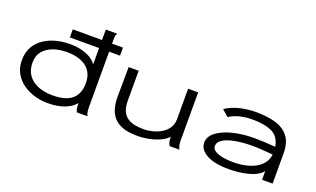

<svg xmlns="http://www.w3.org/2000/svg" viewBox="-73 -1055 2397 1456"><g transform="rotate(20 1125.0 -327.0)"><path d="M356 10Q302 10 250 -5Q198 -20 155.5 -50Q113 -80 87.5 -125Q62 -170 62 -230Q62 -294 88.5 -339.5Q115 -385 158.5 -413.5Q202 -442 255 -455.5Q308 -469 362 -469Q445 -469 502 -444.5Q559 -420 581 -384V-665H671V-658Q665 -652 663.5 -645Q662 -638 662 -621V-71Q662 -53 664 -35.5Q666 -18 675 0H589Q580 -18 578.5 -35.5Q577 -53 577 -71Q549 -34 492 -12Q435 10 356 10ZM372 -58Q477 -58 527.5 -102Q578 -146 578 -231Q578 -315 521.5 -359.5Q465 -404 363 -404Q301 -404 251.5 -385.5Q202 -367 173 -331Q144 -295 144 -240Q144 -180 173 -139.5Q202 -99 253.5 -78.5Q305 -58 372 -58ZM345 -516V-581H750V-516Z M1080 11Q1005 11 957.5 -7.5Q910 -26 884.5 -58Q859 -90 849 -130.5Q839 -171 839 -214L841 -457H922V-214Q922 -168 937 -131.5Q952 -95 992 -74Q1032 -53 1107 -53Q1143 -53 1180.5 -62.5Q1218 -72 1250 -91.5Q1282 -111 1301.5 -141Q1321 -171 1321 -212V-457H1402V-71Q1402 -53 1404.5 -35.5Q1407 -18 1417 0H1338Q1327 -17 1324.5 -35Q1322 -53 1322 -70Q1300 -45 1260 -26.5Q1220 -8 1172.5 1.5Q1125 11 1080 11Z M1818 11Q1701 11 1638 -24.5Q1575 -60 1575 -115Q1575 -164 1622 -200.5Q1669 -237 1747.5 -257Q1826 -277 1920 -277Q1955 -277 2001 -275Q2047 -273 2092 -269Q2079 -348 2019 -376.5Q1959 -405 1860 -405Q1811 -405 1762.5 -394Q1714 -383 1675 -357L1623 -403Q1671 -435 1734 -451Q1797 -467 1868 -467Q1958 -467 2026 -447Q2094 -427 2131.5 -378Q2169 -329 2169 -243V0H2084V-70Q2064 -45 2031.5 -29Q1999 -13 1961 -4.5Q1923 4 1885.5 7.5Q1848 11 1818 11ZM1660 -119Q1660 -94 1685 -79Q1710 -64 1748.5 -57Q1787 -50 1829 -50Q1901 -50 1958.5 -67.5Q2016 -85 2052 -120Q2088 -155 2094 -207Q2055 -211 2009 -214Q1963 -217 1929 -217Q1857 -217 1795.5 -206.5Q1734 -196 1697 -174Q1660 -152 1660 -119Z"/></g></svg>

Font: Inconsolata ExtraExpanded
Style: Regular
Weight: 400
Width: 8
Monospace: yes
Designer: Raph Levien, Cyreal, Brenton Simpson
Foundry: Raph Levien, Cyreal, Google
Version: Version 3.000; ttfautohint (v1.8.2.53-6de2)